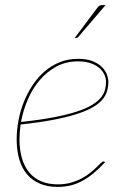

<svg xmlns="http://www.w3.org/2000/svg" viewBox="-20 -728 500 754"><path d="M45.5 0ZM405.5 -407Q405.5 -387.5 400.2 -369.8Q395 -352 381.2 -336Q367.5 -320 343 -306Q318.5 -292 280.2 -279.8Q242 -267.5 188 -257.2Q134 -247 61 -239Q56.5 -209.5 56.5 -181Q56.5 -140 66 -107.2Q75.5 -74.5 94.2 -51.5Q113 -28.5 141.2 -16.2Q169.5 -4 207.5 -4Q236 -4 259.2 -10.8Q282.5 -17.5 301 -27.5Q319.5 -37.5 333.8 -49Q348 -60.5 358.2 -70.5Q368.5 -80.5 375.5 -87.2Q382.5 -94 386.5 -94Q389.5 -94 391.5 -92L392.5 -91Q369 -65.5 346.8 -47.2Q324.5 -29 302 -17Q279.5 -5 256 0.5Q232.5 6 206.5 6Q166.5 6 136.2 -7Q106 -20 85.8 -44Q65.5 -68 55.5 -102.8Q45.5 -137.5 45.5 -181Q45.5 -217 52.5 -254.8Q59.5 -292.5 73.5 -327.5Q87.5 -362.5 108 -393.5Q128.5 -424.5 155.2 -447.5Q182 -470.5 214.8 -483.8Q247.5 -497 286.5 -497Q321.5 -497 344.5 -487.5Q367.5 -478 381 -464Q394.5 -450 400 -434.5Q405.5 -419 405.5 -407ZM286.5 -487Q239 -487 201.2 -466.5Q163.5 -446 135.2 -412.5Q107 -379 88.8 -336.2Q70.5 -293.5 62.5 -249Q136.5 -257 190 -267.2Q243.5 -277.5 280.5 -289.5Q317.5 -301.5 340.2 -315.2Q363 -329 375.5 -344Q388 -359 392.2 -374.8Q396.5 -390.5 396.5 -407Q396.5 -419 390.8 -433Q385 -447 372.2 -459Q359.5 -471 338.2 -479Q317 -487 286.5 -487ZM394.5 -708 287.5 -583Q285 -579 280 -579H273.5L362 -697Q367 -704 371 -706Q375 -708 382.5 -708Z"/></svg>

Font: Lato Hairline
Style: Italic
Weight: 100
Italic angle: -7°
Designer: Lukasz Dziedzic
Foundry: tyPoland Lukasz Dziedzic
Version: Version 2.007; 2014-02-27